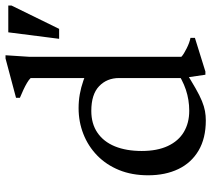

<svg xmlns="http://www.w3.org/2000/svg" viewBox="-55 -700 765 695"><g transform="rotate(-90 327.5 -352.5)"><path d="M392.5 -304Q392.5 -348 363 -376.2Q333.5 -404.5 273.5 -404.5Q227 -404.5 194.5 -382.2Q162 -360 145.2 -319Q128.5 -278 128.5 -222Q128.5 -166 146.5 -127.5Q164.5 -89 197.2 -69.5Q230 -50 274 -50Q313.5 -50 350.2 -62.2Q387 -74.5 422.5 -100V-67.5Q383 -43 356 -27.5Q329 -12 309.2 -4Q289.5 4 273 7Q256.5 10 239 10Q174.5 10 130 -16.2Q85.5 -42.5 63 -89.5Q40.5 -136.5 40.5 -198.5Q40.5 -257.5 59.5 -304Q78.5 -350.5 112.2 -383.2Q146 -416 190 -433.2Q234 -450.5 283.5 -450.5Q309.5 -450.5 333.8 -446.2Q358 -442 383.2 -433.2Q408.5 -424.5 437 -409.5L392.5 -381.5V-624Q386.5 -630.5 375 -637.2Q363.5 -644 349.5 -650.5Q335.5 -657 321 -663V-677L463.5 -715H475L469.5 -630.5V-78.5Q474 -74 482.2 -69Q490.5 -64 500.5 -59Q510.5 -54 520.2 -50.5Q530 -47 538 -45.5V-29.5L416 8.5H404.5L392.5 -73.5ZM534.5 -521 558 -705H655V-693.5L570.5 -521Z"/></g></svg>

Font: Newsreader 16pt 16pt
Style: Regular
Weight: 400
Version: Version 1.003